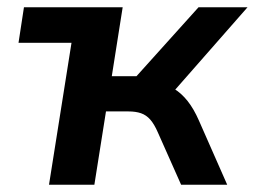

<svg xmlns="http://www.w3.org/2000/svg" viewBox="-20 -509 702 529"><path d="M115 0 177 -391H31L46 -489H318L288 -299H356L527 -489H662L447 -244L414 -279Q439 -277 459.5 -264.5Q480 -252 497 -230.5Q514 -209 528 -177L606 0H479L415 -144Q405 -167 394 -179.5Q383 -192 368.5 -197Q354 -202 334 -202H272L240 0Z"/></svg>

Font: Nunito Sans 12pt
Style: Bold Italic
Weight: 700
Italic angle: -9°
Designer: Vernon Adams
Foundry: Vernon Adams
Version: Version 3.101;gftools[0.9.27]